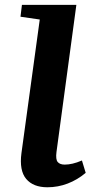

<svg xmlns="http://www.w3.org/2000/svg" viewBox="-20 -763 382 792"><path d="M175.5 9.5Q117 9.5 88 -25Q59 -59.5 68.5 -131.5L144 -682.5L64.5 -694L70.5 -743H295L213 -136Q209 -105.5 218 -94.8Q227 -84 247 -84Q262 -84 279.5 -88Q297 -92 318 -101L333.5 -50Q299 -21 259 -5.8Q219 9.5 175.5 9.5Z"/></svg>

Font: Merriweather 20pt
Style: Bold Italic
Weight: 700
Italic angle: -7.8°
Version: Version 2.101